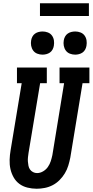

<svg xmlns="http://www.w3.org/2000/svg" viewBox="-20 -1149 568 1177"><path d="M205 8Q176 8 148 1Q120 -6 98.5 -22Q77 -38 63.5 -62Q50 -86 44 -113Q38 -140 39 -169.5Q40 -199 45 -228L113 -639H84V-735H267V-639H226L155 -212Q153 -199 151.5 -185.5Q150 -172 151 -158.5Q152 -145 154.5 -132.5Q157 -120 164 -110Q171 -100 182.5 -94Q194 -88 207 -88Q226 -88 244 -98.5Q262 -109 273.5 -125.5Q285 -142 291 -160.5Q297 -179 301 -198L373 -639H345V-735H528V-639H486L411 -183Q406 -158 398.5 -133.5Q391 -109 377.5 -86.5Q364 -64 345 -45Q326 -26 303 -14Q280 -2 254.5 3Q229 8 205 8ZM441 -814Q424 -814 408.5 -820Q393 -826 383.5 -839Q374 -852 371 -868.5Q368 -885 371 -902Q373 -914 379 -925Q385 -936 395 -943Q405 -950 417 -953Q429 -956 441 -956Q458 -956 473.5 -950Q489 -944 498.5 -931Q508 -918 510.5 -901.5Q513 -885 510 -868Q508 -856 502 -845Q496 -834 486 -827Q476 -820 464 -817Q452 -814 441 -814ZM241 -814Q224 -814 208.5 -820Q193 -826 183.5 -839Q174 -852 171 -868.5Q168 -885 171 -902Q173 -914 179 -925Q185 -936 195 -943Q205 -950 217 -953Q229 -956 241 -956Q258 -956 273.5 -950Q289 -944 298.5 -931Q308 -918 310.5 -901.5Q313 -885 310 -868Q308 -856 302 -845Q296 -834 286 -827Q276 -820 264 -817Q252 -814 241 -814ZM225 -1051V-1129H525V-1051Z"/></svg>

Font: Iosevka Gothic
Style: Bold Italic
Weight: 700
Italic angle: -9°
Monospace: yes
Designer: Belleve Invis
Foundry: Belleve Invis
Version: Version 15.5.1; ttfautohint (v1.8.4)